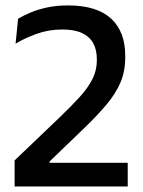

<svg xmlns="http://www.w3.org/2000/svg" viewBox="-20 -670 515 690"><path d="M439 0H32.5V-93.5L191.5 -245.5Q235.5 -287.5 265.8 -320.8Q296 -354 312 -385.5Q328 -417 328 -452.5V-457.5Q328 -491 315 -514.8Q302 -538.5 274.8 -551.2Q247.5 -564 204 -564Q155 -564 112 -548.5Q69 -533 36 -513L45 -602.5Q64.5 -614.5 91 -625.5Q117.5 -636.5 150.8 -643.5Q184 -650.5 224.5 -650.5Q327.5 -650.5 378.8 -603.5Q430 -556.5 430 -470V-463Q430 -413.5 412.8 -373.2Q395.5 -333 362.2 -293.5Q329 -254 280.5 -207.5L158 -89.5V-68L117 -85H439Z"/></svg>

Font: Anek Devanagari Medium Medium
Style: Regular
Weight: 500
Version: Version 1.003